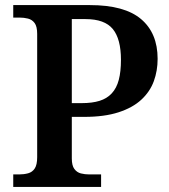

<svg xmlns="http://www.w3.org/2000/svg" viewBox="-20 -734 665 754"><path d="M32 0V-49H55Q74 -49 90.5 -53.5Q107 -58 116.5 -72.5Q126 -87 126 -117V-601Q126 -630 116 -643.5Q106 -657 90 -661Q74 -665 56 -665H32V-714H333Q469 -714 534 -659Q599 -604 599 -503Q599 -456 584 -415Q569 -374 535 -342.5Q501 -311 445.5 -293Q390 -275 311 -275H262V-112Q262 -84 272 -70.5Q282 -57 297.5 -53Q313 -49 331 -49H377V0ZM301 -329Q342 -329 371 -338Q400 -347 419 -367.5Q438 -388 446.5 -420.5Q455 -453 455 -499Q455 -581 423 -620Q391 -659 316 -659H262V-329Z"/></svg>

Font: Noto Serif Khmer SemiBold
Style: Regular
Weight: 600
Version: Version 2.003